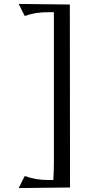

<svg xmlns="http://www.w3.org/2000/svg" viewBox="-20 -780 471 976"><path d="M228 135H251Q254 90 254 42V-718H227Q156 -718 112 -700H105L75 -760L335 -757L336 173L75 176L105 116H112Q158 135 228 135Z"/></svg>

Font: Asul
Style: Regular
Weight: 400
Designer: Mariela Monsalve
Foundry: Mariela Monsalve
Version: Version 1.002